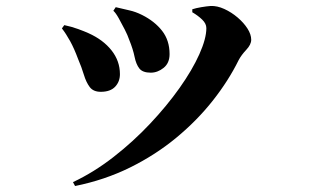

<svg xmlns="http://www.w3.org/2000/svg" viewBox="-20 -566 1040 642"><path d="M224 43Q294 10 359.5 -41Q425 -92 481.5 -152Q538 -212 580.5 -272Q623 -332 646.5 -384.5Q670 -437 670 -472Q670 -487 656 -500.5Q642 -514 623 -525V-535Q635 -539 653 -542Q671 -545 684 -546Q706 -547 730 -536Q754 -525 774.5 -507.5Q795 -490 807.5 -470.5Q820 -451 820 -433Q820 -417 803.5 -399.5Q787 -382 778 -365Q744 -296 691.5 -229.5Q639 -163 569.5 -105.5Q500 -48 415 -6Q330 36 231 56ZM317 -259Q292 -259 280 -275Q268 -291 260.5 -316Q253 -341 241 -369Q228 -404 214.5 -428.5Q201 -453 187 -471L195 -482Q219 -477 241 -469Q263 -461 276 -455Q325 -433 353 -397.5Q381 -362 381 -318Q381 -293 365 -276Q349 -259 317 -259ZM484 -323Q457 -323 446 -337Q435 -351 430 -376Q425 -401 412 -433Q407 -448 397 -467.5Q387 -487 377 -505Q367 -523 359 -530L367 -542Q391 -536 412 -531.5Q433 -527 455 -516Q497 -495 522 -463Q547 -431 547 -385Q547 -355 527 -339Q507 -323 484 -323Z"/></svg>

Font: Noto Serif SC ExtraLight Black
Style: Regular
Weight: 900
Version: Version 2.002-H1;hotconv 1.1.0;makeotfexe 2.6.0